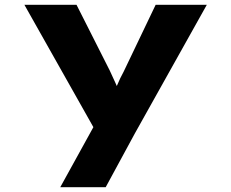

<svg xmlns="http://www.w3.org/2000/svg" viewBox="-20 -553 968 803"><path d="M232 230 398 -71 387 8 82 -533H300L439 -258Q450 -234 464 -203.5Q478 -173 491 -138L443 -135Q455 -161 469 -194.5Q483 -228 497 -253L631 -533H845L544 5L422 230Z"/></svg>

Font: Lexend Tera ExtraBold
Style: Regular
Weight: 800
Designer: Bonnie Shaver-Troup, Thomas Jockin
Foundry: Lexend
Version: Version 1.007